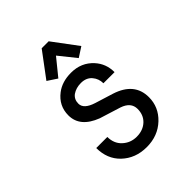

<svg xmlns="http://www.w3.org/2000/svg" viewBox="-210 -871 1006 1006"><g transform="rotate(-45 293.0 -368.0)"><path d="M165 -607.4 268.6 -746.1H320.3L423.8 -607.4L369.6 -572.3L294.4 -666L218.3 -572.3ZM101.1 -174.3H183.1Q183.6 -125.5 214.4 -96.7Q247.1 -65.9 293 -65.9Q341.3 -65.9 371.6 -95.2Q399.4 -122.6 399.4 -166Q399.4 -215.3 341.3 -234.9L224.1 -271.5Q118.7 -312 118.7 -398.4Q118.7 -469.2 176.3 -513.2Q220.2 -546.9 286.6 -546.9Q362.3 -546.9 410.2 -494.1Q450.2 -450.2 450.2 -387.7H367.7Q367.7 -421.4 346.7 -446.3Q324.7 -472.2 285.2 -472.2Q249 -472.2 222.7 -454.1Q199.2 -436.5 199.2 -404.8Q199.2 -365.2 264.2 -344.7L364.7 -313.5Q484.9 -274.9 484.9 -167.5Q484.9 -94.7 430.7 -43Q375 9.8 292 9.8Q208.5 9.8 153.3 -43Q101.1 -93.3 101.1 -174.3Z"/></g></svg>

Font: Consola Mono
Style: Book
Weight: 400
Monospace: yes
Version: Version 2.001